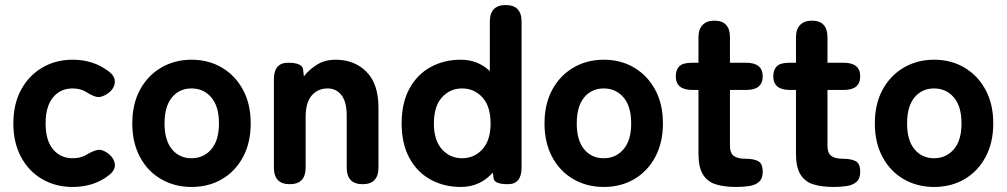

<svg xmlns="http://www.w3.org/2000/svg" viewBox="-20 -731 3996 762"><path d="M268 11Q201 11 147.5 -20Q94 -51 63.5 -108Q33 -165 33 -241Q33 -318 63.5 -374.5Q94 -431 147.5 -462.5Q201 -494 268 -494Q351 -494 411 -448Q438 -428 435.5 -403Q433 -378 409 -361Q385 -344 367.5 -346Q350 -348 322 -366Q299 -380 268 -380Q220 -380 190.5 -344.5Q161 -309 161 -241Q161 -174 190.5 -138.5Q220 -103 268 -103Q298 -103 320 -115Q346 -131 365 -135.5Q384 -140 408 -123Q432 -105 435.5 -81Q439 -57 414 -37Q354 11 268 11Z M740 11Q673 11 619.5 -20Q566 -51 535.5 -108Q505 -165 505 -241Q505 -318 535.5 -374.5Q566 -431 619.5 -462.5Q673 -494 740 -494Q808 -494 861 -462.5Q914 -431 944.5 -374.5Q975 -318 975 -241Q975 -165 944.5 -108Q914 -51 861 -20Q808 11 740 11ZM740 -103Q788 -103 818.5 -138.5Q849 -174 849 -241Q849 -309 818.5 -344.5Q788 -380 740 -380Q692 -380 662.5 -344.5Q633 -309 633 -241Q633 -174 662.5 -138.5Q692 -103 740 -103Z M1130 0Q1067 0 1067 -66V-416Q1067 -482 1123 -482Q1180 -482 1183 -455L1186 -428Q1206 -454 1237.5 -474Q1269 -494 1312 -494Q1387 -494 1434.5 -446Q1482 -398 1482 -304V-66Q1482 0 1419 0Q1356 0 1356 -66V-273Q1356 -326 1335.5 -353Q1315 -380 1280 -380Q1242 -380 1217.5 -352.5Q1193 -325 1193 -266V-66Q1193 0 1130 0Z M1809 11Q1742 11 1688.5 -18.5Q1635 -48 1604.5 -104.5Q1574 -161 1574 -241Q1574 -322 1604.5 -378.5Q1635 -435 1688.5 -464.5Q1742 -494 1809 -494Q1876 -494 1924 -449V-645Q1924 -711 1987 -711Q2050 -711 2050 -645V-66Q2050 0 1996 0Q1942 0 1939 -23L1936 -46Q1885 11 1809 11ZM1814 -103Q1862 -103 1894.5 -138.5Q1927 -174 1927 -241Q1927 -309 1894.5 -344.5Q1862 -380 1814 -380Q1766 -380 1734 -344.5Q1702 -309 1702 -241Q1702 -174 1734 -138.5Q1766 -103 1814 -103Z M2376 11Q2309 11 2255.5 -20Q2202 -51 2171.5 -108Q2141 -165 2141 -241Q2141 -318 2171.5 -374.5Q2202 -431 2255.5 -462.5Q2309 -494 2376 -494Q2444 -494 2497 -462.5Q2550 -431 2580.5 -374.5Q2611 -318 2611 -241Q2611 -165 2580.5 -108Q2550 -51 2497 -20Q2444 11 2376 11ZM2376 -103Q2424 -103 2454.5 -138.5Q2485 -174 2485 -241Q2485 -309 2454.5 -344.5Q2424 -380 2376 -380Q2328 -380 2298.5 -344.5Q2269 -309 2269 -241Q2269 -174 2298.5 -138.5Q2328 -103 2376 -103Z M2902 11Q2854 11 2820.5 0.5Q2787 -10 2769.5 -39Q2752 -68 2752 -121V-374H2728Q2662 -374 2662 -428Q2662 -454 2676 -468Q2690 -482 2727 -482H2752V-583Q2752 -615 2768.5 -632Q2785 -649 2815 -649Q2877 -649 2877 -583V-482H2941Q3007 -482 3007 -428Q3007 -374 2942 -374H2877V-154Q2877 -123 2892.5 -112Q2908 -101 2937 -101Q2971 -101 2989 -91.5Q3007 -82 3007 -49Q3007 -22 2992 -9Q2977 4 2953 7.5Q2929 11 2902 11Z M3289 11Q3241 11 3207.5 0.5Q3174 -10 3156.5 -39Q3139 -68 3139 -121V-374H3115Q3049 -374 3049 -428Q3049 -454 3063 -468Q3077 -482 3114 -482H3139V-583Q3139 -615 3155.5 -632Q3172 -649 3202 -649Q3264 -649 3264 -583V-482H3328Q3394 -482 3394 -428Q3394 -374 3329 -374H3264V-154Q3264 -123 3279.5 -112Q3295 -101 3324 -101Q3358 -101 3376 -91.5Q3394 -82 3394 -49Q3394 -22 3379 -9Q3364 4 3340 7.5Q3316 11 3289 11Z M3687 11Q3620 11 3566.5 -20Q3513 -51 3482.5 -108Q3452 -165 3452 -241Q3452 -318 3482.5 -374.5Q3513 -431 3566.5 -462.5Q3620 -494 3687 -494Q3755 -494 3808 -462.5Q3861 -431 3891.5 -374.5Q3922 -318 3922 -241Q3922 -165 3891.5 -108Q3861 -51 3808 -20Q3755 11 3687 11ZM3687 -103Q3735 -103 3765.5 -138.5Q3796 -174 3796 -241Q3796 -309 3765.5 -344.5Q3735 -380 3687 -380Q3639 -380 3609.5 -344.5Q3580 -309 3580 -241Q3580 -174 3609.5 -138.5Q3639 -103 3687 -103Z"/></svg>

Font: Zen Maru Gothic Black
Style: Regular
Weight: 900
Designer: Yoshimichi Ohira
Foundry: Positype
Version: Version 1.001